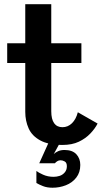

<svg xmlns="http://www.w3.org/2000/svg" viewBox="-20 -680 497 912"><path d="M276.6 8.5Q210.7 8.5 171.3 -13Q131.9 -34.4 116 -70.2Q100 -105.9 100 -148.6V-380.7H14.2V-474.6H100V-660H223.5V-474.6H366.6V-380.7H223.5V-151.6Q223.5 -113.9 237.1 -94.8Q250.7 -75.8 276.6 -75.8Q302.6 -75.8 321.9 -94.7Q341.2 -113.7 349.7 -146.8L443.6 -93.1Q431.2 -68.9 408.9 -45.6Q386.7 -22.2 354.5 -6.9Q322.3 8.5 276.6 8.5ZM229.7 211.7Q203.5 211.7 184.1 204Q164.7 196.3 152.9 189.1V132Q161.5 139.2 184.3 149.6Q207.1 159.9 234.5 159.9Q249.2 159.9 263.3 155.4Q277.5 150.8 287.5 139Q297.6 127.2 297.6 109.7Q297.6 92.7 287.5 87Q277.3 81.3 267.8 81.3Q258.9 81.3 251.9 85.8Q244.9 90.3 240.8 95.6H166.4L215 -11.9L267.5 -7L235.3 51.9Q242.6 44.5 255.7 38.4Q268.8 32.4 286.4 32.4Q323.7 32.4 342.6 52.6Q361.4 72.9 361.4 103.6Q361.4 139.1 342.2 163.7Q322.9 188.3 292.7 200Q262.5 211.7 229.7 211.7Z"/></svg>

Font: Panamera Thin
Style: Regular
Weight: 100
Designer: Bastien Sozeau
Foundry: NBR — Bastien Sozeau
Version: Version 3.003;gftools[0.9.33]